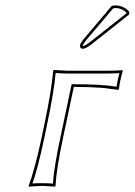

<svg xmlns="http://www.w3.org/2000/svg" viewBox="-20 -693 502 716"><path d="M145.5 -229Q173.3 -361.8 178.2 -429.2L179.7 -432.1Q181.6 -432.1 231 -429.2H381.3Q406.7 -429.2 436.5 -431.2L438 -429.2Q425.3 -385.3 423.8 -360.8L420.9 -357.9Q420.9 -357.9 363.8 -365.2Q316.9 -368.7 255.4 -369.1L215.3 -180.2Q190.4 -63 187 0L184.6 2.9Q182.6 2.9 137.2 0L87.4 2.9L86.9 0Q109.9 -61.5 135.3 -180.2ZM396.5 -670.9Q403.3 -672.9 411.1 -672.9Q442.4 -671.4 461.4 -649.9L461.9 -639.2L323.7 -529.8Q300.3 -511.2 289.6 -511.2Q278.8 -511.2 278.3 -521Q278.3 -522.9 278.3 -523.9Q281.7 -535.6 295.9 -551.8ZM155.3 -227.1 145 -177.7Q121.1 -64.9 101.1 -8.8Q118.2 -10.3 137.2 -9.8Q161.1 -9.8 177.2 -8.3Q181.6 -70.8 205.6 -182.1L247.1 -378.9H255.4Q361.3 -378.9 414.6 -369.6Q417.5 -391.1 425.3 -420.4Q399.9 -418.9 381.3 -418.9H231Q206.5 -418.9 187.5 -420.9Q181.6 -352.5 155.3 -227.1ZM402.3 -662.1 303.2 -545.4Q289.6 -528.3 288.1 -522L289.6 -521Q298.3 -522.5 317.4 -537.6L451.7 -643.6L451.2 -646Q435.1 -662.6 411.1 -663.1Q406.7 -662.6 402.3 -662.1Z"/></svg>

Font: Linux Biolinum Outline O
Style: Italic
Weight: 400
Italic angle: -12°
Designer: Philipp H. Poll
Foundry: Philipp H. Poll
Version: Version 0.6.2